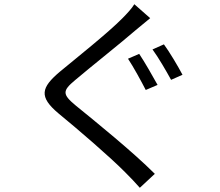

<svg xmlns="http://www.w3.org/2000/svg" viewBox="-20 -824 1040 909"><path d="M639 -569 586 -546C612 -507 649 -439 670 -398L726 -422C705 -460 664 -532 639 -569ZM756 -614 702 -590C730 -552 767 -488 790 -446L844 -470C823 -510 782 -579 756 -614ZM691 -738 616 -804C605 -785 579 -757 559 -737C491 -668 340 -548 264 -485C174 -409 163 -366 257 -287C351 -210 502 -80 573 -8C597 16 621 41 642 65L713 -1C607 -107 430 -250 339 -324C274 -378 275 -394 336 -445C409 -507 553 -621 622 -681C639 -695 670 -721 691 -738Z"/></svg>

Font: Noto Sans KR
Style: Regular
Weight: 400
Designer: Ryoko NISHIZUKA 西塚涼子 (kana, bopomofo & ideographs); Paul D. Hunt (Latin, Greek & Cyrillic); Sandoll Communications 산돌커뮤니
Foundry: Adobe
Version: Version 2.004;hotconv 1.0.118;makeotfexe 2.5.65603